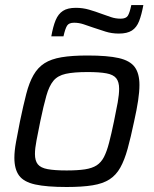

<svg xmlns="http://www.w3.org/2000/svg" viewBox="-20 -740 617 768"><path d="M246.7 8Q166.7 8 120.9 -2.1Q75.1 -12.2 56.3 -37.8Q37.5 -63.5 37.5 -108.7Q37.5 -135.6 44 -171.4Q50.4 -207.3 59.9 -254.5Q73.3 -319 85.1 -364.5Q96.8 -409.9 114.1 -439.9Q131.3 -469.9 157.9 -487Q184.5 -504 226.2 -511Q267.8 -518 330.1 -518Q410.2 -518 455.2 -507.7Q500.2 -497.4 519 -471.7Q537.8 -446 537.8 -400.3Q537.8 -373.4 532.4 -337.3Q527 -301.3 516.5 -254.5Q503 -190.1 490.5 -144.9Q478 -99.6 461.2 -69.6Q444.5 -39.6 418.2 -22.6Q391.9 -5.5 350.4 1.2Q309 8 246.7 8ZM246.5 -58.2Q290.7 -58.2 319.7 -62.6Q348.7 -67.1 366.6 -78.6Q384.5 -90.2 395.9 -112.1Q407.2 -134 416.3 -169.1Q425.5 -204.2 435.9 -254.5Q445.2 -298.6 450.9 -330.6Q456.5 -362.7 456.5 -384.9Q456.5 -412.5 444.9 -427Q433.4 -441.5 405.9 -446.6Q378.4 -451.8 330.3 -451.8Q275.3 -451.8 243.1 -444.7Q210.9 -437.6 193.7 -416.9Q176.5 -396.2 165.5 -357.2Q154.4 -318.3 141.1 -254.5Q132.1 -210 126 -178.1Q119.8 -146.3 119.8 -124.1Q119.8 -97 131.3 -82.8Q142.9 -68.5 170.6 -63.4Q198.4 -58.2 246.5 -58.2ZM185.2 -594.7Q192.3 -634.5 202.6 -659.3Q213 -684.2 231.7 -696.4Q250.4 -708.7 283.5 -708.7Q311 -708.7 336.5 -701.3Q362 -693.9 386.9 -684.5Q406.4 -677.6 424.4 -671.4Q442.5 -665.3 462.7 -665.3Q484 -665.3 491.4 -677.1Q498.8 -689 505.2 -719.7H553.4Q546.3 -680.9 536.4 -655.5Q526.6 -630.2 507.7 -617.9Q488.7 -605.7 455.7 -605.7Q427 -605.7 402.1 -613.6Q377.1 -621.5 352.2 -629.9Q332.8 -636.8 314.2 -642.9Q295.6 -649.1 276.5 -649.1Q255.5 -649.1 248.2 -637.2Q240.8 -625.4 233.9 -594.7Z"/></svg>

Font: Saira Thin
Style: Italic
Weight: 100
Italic angle: -12°
Designer: Hector Gatti with collaboration of the Omnibus-Type team
Foundry: Omnibus-Type
Version: Version 1.101